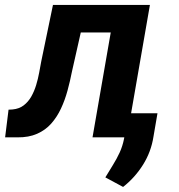

<svg xmlns="http://www.w3.org/2000/svg" viewBox="-59 -548 714 766"><path d="M439.5 -528.3 420.4 -418.5H167.5L186.5 -528.3ZM539.1 -528.3 447.3 0H310.1L401.9 -528.3ZM152.3 -528.3H288.1L228 -262.2Q220.7 -224.6 210.4 -186.8Q200.2 -148.9 184.3 -115Q168.5 -81.1 145.3 -54.9Q122.1 -28.8 88.9 -14.2Q55.7 0.5 10.3 0H-38.6L-24.9 -110.4L-8.8 -111.3Q17.6 -113.8 35.6 -127.7Q53.7 -141.6 65.7 -162.6Q77.6 -183.6 85.2 -208.5Q92.8 -233.4 97.2 -257.8Q101.6 -282.2 105.5 -302.7ZM569.3 -96.2 553.2 -2.4Q543.9 57.6 511.7 109.1Q479.5 160.6 432.1 197.8L361.3 159.7Q376.5 134.3 391.6 110.1Q406.7 85.9 418.5 60.3Q430.2 34.7 436 4.9L453.6 -96.2Z"/></svg>

Font: Roboto
Style: Bold Italic
Weight: 700
Italic angle: -12°
Designer: Christian Robertson
Foundry: Google
Version: Version 3.0